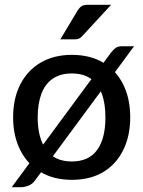

<svg xmlns="http://www.w3.org/2000/svg" viewBox="-20 -747 600 805"><path d="M29 38 445 -526Q456 -540 465.5 -546.5Q475 -553 492 -553H542L128 8Q116 25 99 31.5Q82 38 66 38ZM281 -517Q358 -517 412.5 -484.5Q467 -452 496.5 -393Q526 -334 526 -255Q526 -177 496.5 -117.5Q467 -58 412.5 -25.5Q358 7 281 7Q206 7 150.5 -25.5Q95 -58 65 -117.5Q35 -177 35 -255Q35 -334 65 -393Q95 -452 150.5 -484.5Q206 -517 281 -517ZM281 -70Q352 -70 387 -118Q422 -166 422 -254Q422 -314 406.5 -355Q391 -396 360 -417.5Q329 -439 281 -439Q233 -439 201 -417Q169 -395 153.5 -353.5Q138 -312 138 -254Q138 -169 173.5 -119.5Q209 -70 281 -70ZM233 -582 306 -704Q313 -715 322 -721Q331 -727 349 -727H446L327 -598Q319 -589 312 -585.5Q305 -582 293 -582Z"/></svg>

Font: Aleo Medium
Style: Regular
Weight: 500
Designer: Alessio Laiso
Foundry: Alessio Laiso
Version: Version 2.001;gftools[0.9.29]